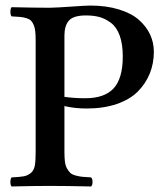

<svg xmlns="http://www.w3.org/2000/svg" viewBox="-20 -672 607 694"><path d="M212.9 -543.9V-321.8Q249.5 -316.9 288.1 -316.9Q357.9 -316.9 390.9 -352.8Q423.8 -388.7 423.8 -467.8Q423.8 -512.7 412.6 -543.5Q401.4 -574.2 381.1 -589.4Q360.8 -604.5 339.6 -610.4Q318.4 -616.2 291 -616.2Q245.6 -616.2 229.2 -597.7Q212.9 -579.1 212.9 -543.9ZM160.2 0Q104 0 22 2Q17.6 -2.4 17.6 -14.4Q17.6 -26.4 22 -30.8Q51.8 -32.2 65.7 -34.7Q79.6 -37.1 91.1 -46.4Q102.5 -55.7 105.7 -72.8Q108.9 -89.8 108.9 -121.1V-524.9Q108.9 -545.4 107.4 -558.8Q106 -572.3 101.6 -582.3Q97.2 -592.3 91.8 -597.7Q86.4 -603 75.2 -606.4Q64 -609.9 52.7 -610.8Q41.5 -611.8 22 -612.8Q17.6 -617.2 17.6 -629.4Q17.6 -641.6 22 -646Q107.9 -644 160.2 -644Q187 -644.5 238.8 -648.2Q290.5 -651.9 306.2 -651.9Q364.3 -651.9 409.7 -637.9Q455.1 -624 481.9 -600.3Q508.8 -576.7 522.5 -547.4Q536.1 -518.1 536.1 -484.9Q536.1 -442.9 521.5 -406.5Q506.8 -370.1 478.3 -341.3Q449.7 -312.5 402.1 -296.1Q354.5 -279.8 293 -279.8Q252 -279.8 214.8 -288.1L212.9 -290V-122.1Q212.9 -101.1 214.8 -86.7Q216.8 -72.3 222.7 -62.3Q228.5 -52.2 234.6 -46.6Q240.7 -41 253.4 -37.6Q266.1 -34.2 277.3 -33Q288.6 -31.7 309.1 -30.8Q314.5 -26.4 314.5 -14.4Q314.5 -2.4 309.1 2Q215.3 0 160.2 0Z"/></svg>

Font: Common Serif Medium
Style: Regular
Weight: 500
Designer: Philipp H. Poll, Khaled Hosny
Foundry: Stefan Peev, Context Ltd.
Version: Version 1.026